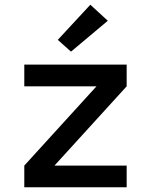

<svg xmlns="http://www.w3.org/2000/svg" viewBox="-20 -794 640 814"><path d="M83 0V-92L389 -428H83V-520H517V-428L211 -92H517V0ZM281 -575 225 -625 363 -774 437 -706Z"/></svg>

Font: Iosevka Custom SmBdEx
Style: Regular
Weight: 600
Width: 7
Monospace: yes
Designer: Belleve Invis
Foundry: Belleve Invis
Version: Version 11.2.4; ttfautohint (v1.8.4)